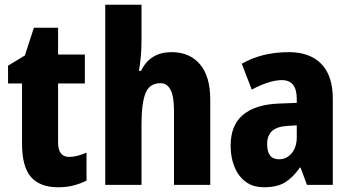

<svg xmlns="http://www.w3.org/2000/svg" viewBox="-20 -780 1480 810"><path d="M272 -118Q289 -118 307.5 -123Q326 -128 345 -136V-18Q319 -5 290 2.5Q261 10 225 10Q149 10 111 -33Q73 -76 73 -173V-428H14V-503L85 -546L123 -663H225V-550H338V-428H225V-179Q225 -118 272 -118Z M577 -612Q577 -574 574 -541Q571 -508 566 -481H575Q613 -560 704 -560Q780 -560 823.5 -509Q867 -458 867 -360V0H714V-315Q714 -429 657 -429Q610 -429 593.5 -386Q577 -343 577 -256V0H424V-760H577Z M1199 -560Q1287 -560 1335.5 -510.5Q1384 -461 1384 -363V0H1275L1248 -73H1245Q1216 -31 1182.5 -10.5Q1149 10 1094 10Q1047 10 1016 -13.5Q985 -37 969 -76.5Q953 -116 953 -165Q953 -252 1005 -295.5Q1057 -339 1155 -343L1232 -346V-363Q1232 -442 1169 -442Q1142 -442 1110 -431.5Q1078 -421 1042 -402L1000 -511Q1041 -535 1091 -547.5Q1141 -560 1199 -560ZM1193 -249Q1148 -246 1127.5 -227Q1107 -208 1107 -172Q1107 -108 1157 -108Q1189 -108 1210.5 -133.5Q1232 -159 1232 -202V-251Z"/></svg>

Font: Noto Sans Lao UI Cond ExtBd
Style: Regular
Weight: 800
Width: 3
Designer: Monotype Design Team
Foundry: Monotype Imaging Inc.
Version: Version 2.000; ttfautohint (v1.8.4.7-5d5b)